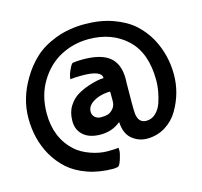

<svg xmlns="http://www.w3.org/2000/svg" viewBox="-124 -810 1241 1178"><g transform="rotate(-15 496.0 -221.5)"><path d="M517 113Q518 116 518 132Q518 148 507.5 181.5Q497 215 488 223Q485 228 456 230Q365 230 291.5 204Q218 178 170.5 135.5Q123 93 90 36Q30 -70 30 -204Q30 -329 100 -446Q137 -510 190.5 -560Q244 -610 327.5 -641.5Q411 -673 511.5 -673Q612 -673 692 -644Q772 -615 821.5 -570Q871 -525 904 -466Q962 -358 962 -234Q962 -116 901 -12Q871 40 819 72.5Q767 105 702 105Q647 105 604 68Q566 34 562 -35Q562 -37 561 -37Q560 -37 558 -35Q505 7 434 7Q363 7 324.5 -27Q286 -61 286 -117Q286 -173 310.5 -211.5Q335 -250 368.5 -270Q402 -290 441 -303Q501 -323 538 -323L539 -324Q539 -373 415 -373Q366 -373 342 -369H341Q341 -389 354 -419.5Q367 -450 377 -460Q377 -463 401 -465Q425 -467 446 -467Q561 -467 615 -422.5Q669 -378 669 -284L668 -258Q667 -182 667 -132Q667 -82 669 -62Q676 -2 726 -2Q760 -2 785.5 -26Q811 -50 824 -88Q848 -161 848 -226Q848 -401 753.5 -489.5Q659 -578 511 -578Q416 -578 334 -535Q252 -492 199 -405Q146 -318 146 -203Q146 -47 248 45Q284 77 340 97Q396 117 448 117Q500 117 517 113ZM557 -173V-211Q557 -233 556 -233Q516 -233 480 -220Q409 -193 409 -144Q409 -123 424 -109Q439 -95 463.5 -95Q488 -95 505.5 -100Q523 -105 540 -124Q557 -143 557 -173Z"/></g></svg>

Font: Bubblegum Sans
Style: Regular
Weight: 400
Designer: Angel Koziupa and Alejandro Paul
Foundry: Angel Koziupa and Alejandro Paul
Version: Version 1.001